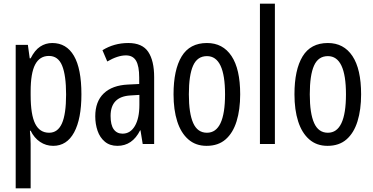

<svg xmlns="http://www.w3.org/2000/svg" viewBox="-20 -780 2018 1040"><path d="M263 -547Q340 -547 380.5 -477.5Q421 -408 421 -269Q421 -136 381.5 -63Q342 10 268 10Q229 10 197 -11.5Q165 -33 146 -72H142Q144 -51 145 -33Q146 -15 146 0V240H65V-537H131L141 -464H146Q168 -508 197.5 -527.5Q227 -547 263 -547ZM245 -477Q195 -477 170.5 -430.5Q146 -384 146 -285V-265Q146 -159 170.5 -110Q195 -61 246 -61Q293 -61 315.5 -111.5Q338 -162 338 -268Q338 -372 316.5 -424.5Q295 -477 245 -477Z M675 -547Q751 -547 783 -499Q815 -451 815 -362V0H753L741 -74H739Q697 10 616 10Q575 10 548 -12.5Q521 -35 508.5 -71.5Q496 -108 496 -150Q496 -230 542 -274Q588 -318 673 -322L734 -325V-360Q734 -422 717 -451Q700 -480 662 -480Q618 -480 561 -447L535 -508Q598 -547 675 -547ZM687 -263Q579 -257 579 -152Q579 -103 596 -79.5Q613 -56 644 -56Q686 -56 710.5 -97.5Q735 -139 735 -212V-266Z M1281 -269Q1281 -186 1261.5 -123Q1242 -60 1202 -25Q1162 10 1099 10Q1040 10 1000 -25Q960 -60 940 -122.5Q920 -185 920 -269Q920 -402 964 -474.5Q1008 -547 1101 -547Q1187 -547 1234 -476.5Q1281 -406 1281 -269ZM1003 -269Q1003 -166 1026.5 -113.5Q1050 -61 1101 -61Q1199 -61 1199 -269Q1199 -476 1101 -476Q1049 -476 1026 -424.5Q1003 -373 1003 -269Z M1469 0H1388V-760H1469Z M1936 -269Q1936 -186 1916.5 -123Q1897 -60 1857 -25Q1817 10 1754 10Q1695 10 1655 -25Q1615 -60 1595 -122.5Q1575 -185 1575 -269Q1575 -402 1619 -474.5Q1663 -547 1756 -547Q1842 -547 1889 -476.5Q1936 -406 1936 -269ZM1658 -269Q1658 -166 1681.5 -113.5Q1705 -61 1756 -61Q1854 -61 1854 -269Q1854 -476 1756 -476Q1704 -476 1681 -424.5Q1658 -373 1658 -269Z"/></svg>

Font: Noto Sans Lao ExtraCondensed
Style: Regular
Weight: 400
Width: 2
Designer: Monotype Design Team
Foundry: Monotype Imaging Inc.
Version: Version 2.004; ttfautohint (v1.8.4.7-5d5b)